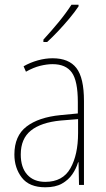

<svg xmlns="http://www.w3.org/2000/svg" viewBox="-20 -784 450 814"><path d="M203 -537Q272 -537 304 -495.5Q336 -454 336 -356V0H315L313 -96H311Q303 -69 286.5 -45Q270 -21 242.5 -5.5Q215 10 172 10Q104 10 72.5 -31Q41 -72 41 -129Q41 -208 92.5 -247.5Q144 -287 237 -296L310 -303V-351Q310 -441 284.5 -476.5Q259 -512 203 -512Q179 -512 150.5 -505Q122 -498 90 -480L80 -503Q108 -519 140 -528Q172 -537 203 -537ZM237 -273Q154 -265 111 -230.5Q68 -196 68 -129Q68 -74 95.5 -43.5Q123 -13 172 -13Q246 -13 278.5 -70.5Q311 -128 311 -220V-279ZM313 -757Q297 -733 274 -705.5Q251 -678 226.5 -652Q202 -626 180 -606H164V-616Q198 -653 228.5 -690Q259 -727 283 -764H313Z"/></svg>

Font: Noto Sans Telugu Condensed Thin
Style: Regular
Weight: 100
Width: 3
Designer: Jelle Bosma - Monotype Design Team
Foundry: Monotype Imaging Inc.
Version: Version 2.005; ttfautohint (v1.8.4.7-5d5b)